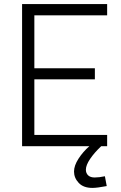

<svg xmlns="http://www.w3.org/2000/svg" viewBox="-20 -715 592 939"><path d="M148 -640V-381H444V-327H148V-55H504V0H475Q441 32 420.5 62.5Q400 93 400 115Q400 132 411 142.5Q422 153 443 153Q465 153 493 147L502 195Q455 204 432 204Q388 204 365 179.5Q342 155 342 124Q342 95 364 61Q386 27 417 0H88V-695H504V-640Z"/></svg>

Font: Cairo Light
Style: Regular
Weight: 300
Designer: Mohamed Gaber, Accademia di Belle Arti di Urbino and others
Foundry: Kief Type Foundry, Accademia di Belle Arti di Urbino and others
Version: Version 3.011